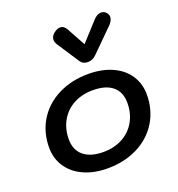

<svg xmlns="http://www.w3.org/2000/svg" viewBox="-142 -901 949 1026"><g transform="rotate(-20 333.0 -387.5)"><path d="M39 -201Q39 -288 81 -356Q123 -424 198.5 -462Q274 -500 370 -500Q446 -500 504.5 -474Q563 -448 595 -400Q627 -352 627 -290Q627 -203 585 -134.5Q543 -66 467.5 -28Q392 10 296 10Q220 10 161.5 -16.5Q103 -43 71 -91Q39 -139 39 -201ZM514 -284Q514 -345 475 -377.5Q436 -410 363 -410Q301 -410 253.5 -384.5Q206 -359 179.5 -312.5Q153 -266 153 -207Q153 -146 192.5 -113Q232 -80 305 -80Q366 -80 413.5 -105.5Q461 -131 487.5 -177.5Q514 -224 514 -284ZM349 -581 266 -708Q258 -721 258 -733Q258 -758 283 -774Q299 -785 313 -785Q336 -785 349 -760L406 -656L501 -760Q523 -785 546 -785Q561 -785 572 -775Q585 -763 585 -747Q585 -728 566 -707L439 -581Q418 -560 390 -560Q363 -560 349 -581Z"/></g></svg>

Font: Kodchasan SemiBold
Style: Italic
Weight: 600
Italic angle: -10°
Version: Version 1.000; ttfautohint (v1.6)